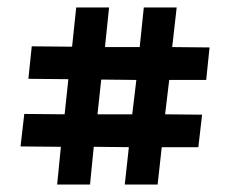

<svg xmlns="http://www.w3.org/2000/svg" viewBox="-20 -480 616 514"><path d="M325 -86 231 -87 221 14H133L143 -87L35 -88L45 -175L153 -174L163 -268L56 -269L65 -356L173 -355L184 -460H272L261 -354H354L365 -460H453L441 -354L541 -353L532 -266H433L422 -174L521 -173L511 -86H413L402 14H314ZM241 -174H334L345 -266L251 -267Z"/></svg>

Font: Genos Thin Black
Style: Regular
Weight: 900
Version: Version 1.010